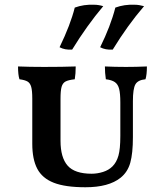

<svg xmlns="http://www.w3.org/2000/svg" viewBox="-20 -782 697 809"><path d="M116 -176V-366Q116 -400 111.5 -416Q107 -432 96 -438.5Q85 -445 62 -448Q56 -466 56 -502Q104 -500 166 -500Q245 -500 299 -502Q299 -471 295 -448Q268 -445 256 -438.5Q244 -432 239.5 -416Q235 -400 235 -366V-189Q235 -118 265 -84Q295 -50 366 -50Q390 -50 414 -57.5Q438 -65 454 -81Q471 -98 479 -126Q487 -154 487 -209V-350Q487 -388 482 -407.5Q477 -427 464 -436Q451 -445 426 -448Q422 -475 422 -502Q464 -500 511 -500Q553 -500 599 -502Q599 -467 593 -448Q561 -445 550.5 -426.5Q540 -408 540 -356V-204Q540 -136 529 -96.5Q518 -57 488 -33Q438 7 340 7Q255 7 206.5 -12Q158 -31 137 -71Q116 -111 116 -176ZM231 -583Q277 -678 295 -750Q333 -764 377 -762Q395 -762 415 -756Q346 -674 284 -573Q253 -571 231 -583ZM402 -583Q446 -672 466 -750Q504 -764 548 -762Q565 -762 587 -756Q518 -676 455 -573Q424 -571 402 -583Z"/></svg>

Font: Vollkorn SC SemiBold
Style: Regular
Weight: 600
Designer: Friedrich Althausen
Foundry: Friedrich Althausen
Version: Version 4.015